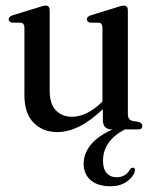

<svg xmlns="http://www.w3.org/2000/svg" viewBox="-20 -461 538 684"><path d="M67 -122V-362.5Q67 -378 54.5 -380L21.5 -380.5Q11 -383.5 11 -392.5Q11 -401.5 25 -406.5L117.5 -435Q134.5 -441 142.5 -441Q157 -441 157 -424.5V-138.5Q157 -91 179 -68Q201 -45 236.5 -45Q260 -45 285.8 -56.5Q311.5 -68 339 -93.5L345 -99.5V-362.5Q345 -378 333.5 -380L300 -380.5Q289.5 -383.5 289.5 -392.5Q289.5 -401.5 303.5 -406.5L396 -435Q412.5 -441 421 -441Q435.5 -441 435.5 -424.5V-55Q435.5 -34 451.5 -30.5L476.5 -26Q487 -21.5 487 -12Q487 0 473 0H425Q347 41 347 111.5Q347 141 360.2 155.8Q373.5 170.5 395 170.5Q427.5 170.5 443 143Q448.5 135 454.5 136.5Q464 139 459.5 152Q453 171.5 430.2 187Q407.5 202.5 373.5 202.5Q328.5 202.5 303.2 181Q278 159.5 278 122Q278 87 302.5 55.8Q327 24.5 381 0H378.5Q346.5 0 346.5 -33.5V-72Q299.5 -28 260.2 -9.2Q221 9.5 184 9.5Q132.5 9.5 99.8 -23.8Q67 -57 67 -122Z"/></svg>

Font: Fraunces 144pt Soft
Style: Regular
Weight: 400
Version: Version 1.000;[0bf87f6ff]